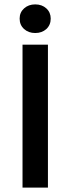

<svg xmlns="http://www.w3.org/2000/svg" viewBox="-20 -858 322 878"><path d="M83 0V-653.8H199.2V0ZM69.8 -772.9Q69.8 -801.3 90.1 -819.6Q110.4 -837.9 141.1 -837.9Q171.9 -837.9 191.9 -819.6Q211.9 -801.3 211.9 -772.9Q211.9 -743.7 191.9 -725.3Q171.9 -707 141.1 -707Q110.4 -707 90.1 -725.3Q69.8 -743.7 69.8 -772.9Z"/></svg>

Font: Toshiba Sans Medium
Style: Regular
Weight: 500
Designer: Paul D. Hunt
Foundry: Toshiba Corporation
Version: Version 2.020;PS 2.0;hotconv 1.0.86;makeotf.lib2.5.63406